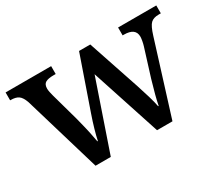

<svg xmlns="http://www.w3.org/2000/svg" viewBox="-104 -742 1067 949"><g transform="rotate(-30 430.0 -268.0)"><path d="M74 -438Q63 -469 47.5 -480Q32 -491 3 -491H0V-536H260V-491H247Q217 -491 202 -482.5Q187 -474 187 -449Q187 -441 189.5 -429Q192 -417 195 -406L239 -248Q245 -224 252 -196Q259 -168 264 -142Q269 -116 272 -100H275Q280 -125 290.5 -161.5Q301 -198 314 -235L417 -532H481L580 -237Q592 -201 603.5 -162Q615 -123 619 -100H622Q631 -148 657 -235L706 -392Q710 -405 712.5 -419.5Q715 -434 715 -442Q715 -491 649 -491H642V-536H860V-491H847Q818 -491 802.5 -476.5Q787 -462 772 -413L643 0H555L426 -394L291 0H204Z"/></g></svg>

Font: Noto Serif Hentaigana Medium
Style: Regular
Weight: 500
Designer: Kazuhiro Yamada
Foundry: nipponia
Version: Version 1.000; ttfautohint (v1.8.4.7-5d5b)